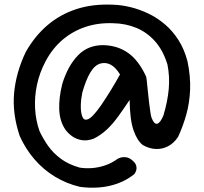

<svg xmlns="http://www.w3.org/2000/svg" viewBox="-20 -689 911 859"><path d="M338 147Q278 133 226 101.5Q174 70 134 23.5Q94 -23 68 -81Q35 -180 43 -271.5Q51 -363 95 -456Q135 -527 191.5 -575.5Q248 -624 321 -648Q394 -672 485 -668Q523 -667 564 -657Q605 -647 644.5 -628Q684 -609 718.5 -579.5Q753 -550 779 -509Q805 -468 819 -414Q833 -346 830.5 -287Q828 -228 813.5 -176.5Q799 -125 777 -77Q758 -48 731.5 -34.5Q705 -21 676 -22.5Q647 -24 619 -40Q594 -59 577.5 -106Q561 -153 560 -242Q534 -203 509.5 -169Q485 -135 458.5 -110Q432 -85 400 -69Q372 -58 346.5 -62Q321 -66 302 -80Q283 -94 272 -110Q247 -147 245 -199.5Q243 -252 259 -315Q284 -395 329 -441.5Q374 -488 444 -487Q507 -485 553.5 -452Q600 -419 633 -348Q635 -344 637 -325Q639 -306 641.5 -281Q644 -256 647 -230.5Q650 -205 653 -185.5Q656 -166 659 -160Q670 -132 683.5 -135.5Q697 -139 711 -172Q730 -235 735 -291Q740 -347 729 -401Q709 -465 673 -505Q637 -545 589.5 -564.5Q542 -584 488 -585Q421 -588 363.5 -569Q306 -550 260.5 -511.5Q215 -473 184 -415Q157 -364 145.5 -310Q134 -256 137 -203Q140 -150 157 -102Q173 -68 195.5 -36Q218 -4 252.5 21.5Q287 47 337 61Q363 65 391.5 63Q420 61 450 51Q480 41 507 21Q507 21 517 17Q527 13 543 14.5Q559 16 575 31Q587 42 589.5 52.5Q592 63 590 71Q588 79 584.5 84.5Q581 90 581 90Q547 117 507.5 131.5Q468 146 425 149.5Q382 153 338 147ZM361 -154Q375 -151 394 -170.5Q413 -190 433 -219Q454 -250 475 -284Q496 -318 517 -356Q497 -388 475.5 -399.5Q454 -411 430 -405Q404 -398 384 -364.5Q364 -331 348 -274Q342 -244 341.5 -217Q341 -190 346.5 -172.5Q352 -155 361 -154Z"/></svg>

Font: Sour Gummy Black Medium
Style: Regular
Weight: 500
Version: Version 1.000